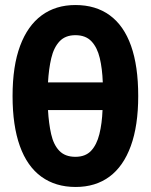

<svg xmlns="http://www.w3.org/2000/svg" viewBox="-20 -729 600 764"><path d="M281 15Q201 15 144.5 -26Q88 -67 59 -148Q30 -229 30 -347Q30 -466 60 -546.5Q90 -627 146 -668Q202 -709 280 -709Q361 -709 417 -668Q473 -627 501.5 -546.5Q530 -466 530 -347Q530 -229 500.5 -148Q471 -67 415.5 -26Q360 15 281 15ZM280 -105Q320 -105 342.5 -129Q365 -153 375.5 -195.5Q386 -238 388 -291H171Q174 -238 183.5 -195.5Q193 -153 216 -129Q239 -105 280 -105ZM171 -401H389Q387 -456 377 -498Q367 -540 344 -564.5Q321 -589 280 -589Q240 -589 217 -564.5Q194 -540 184 -497.5Q174 -455 171 -401Z"/></svg>

Font: Ubuntu Sans Mono
Style: Regular
Weight: 400
Monospace: yes
Designer: Dalton Maag Ltd
Foundry: Dalton Maag Ltd
Version: Version 1.006